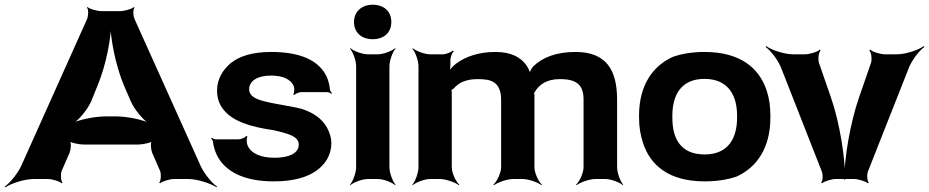

<svg xmlns="http://www.w3.org/2000/svg" viewBox="-79 -758 3934 813"><path d="M565 -112 599 -34C604 -21 603 7 595 16L599 18C607 10 640 0 658 0H718C758 0 813 19 838 35L840 32C815 15 779 -31 765 -68L490 -679C485 -691 483 -718 491 -726L488 -728C480 -720 447 -711 431 -711H349C333 -711 300 -720 292 -728L289 -726C297 -718 295 -691 290 -678L16 -67C2 -31 -34 15 -59 32L-56 35C-32 19 24 0 64 0H124C142 0 174 10 182 18L186 16C178 7 177 -21 182 -34L216 -112C221 -125 224 -156 216 -164L212 -162C220 -153 257 -146 275 -146H506C524 -146 561 -153 569 -162L565 -164C557 -156 560 -125 565 -112ZM308 -331 335 -398C370 -482 392 -597 392 -664H388C388 -597 410 -482 445 -398L474 -331C489 -295 529 -247 558 -230L560 -234C531 -250 461 -265 415 -265H366C320 -265 250 -250 221 -234L225 -231C253 -247 293 -295 308 -331Z M1083 -90C1027 -90 984 -107 969 -143C965 -152 964 -173 969 -180L963 -182C959 -175 941 -168 931 -168H834C828 -168 821 -172 818 -175L815 -172C818 -169 823 -162 823 -157C825 -139 830 -122 838 -104C871 -34 950 10 1080 10C1165 10 1224 -8 1263 -37C1296 -61 1324 -99 1324 -152C1324 -178 1315 -200 1305 -219C1283 -257 1246 -282 1198 -297C1153 -309 1086 -317 1041 -329C1009 -337 976 -349 976 -380C976 -418 1016 -438 1068 -438C1119 -438 1155 -422 1166 -390C1168 -382 1167 -364 1163 -358L1167 -356C1172 -361 1187 -368 1198 -368H1306C1312 -368 1320 -364 1324 -361L1327 -364C1323 -367 1318 -374 1318 -380C1316 -400 1311 -419 1303 -436C1270 -502 1194 -538 1069 -538C987 -538 932 -519 896 -489C866 -463 840 -425 840 -374C840 -351 845 -331 854 -314C885 -256 954 -229 1041 -213C1069 -209 1090 -205 1108 -200C1143 -190 1186 -180 1186 -146C1186 -106 1139 -90 1083 -90Z M1570 -50V-478C1570 -502 1584 -539 1596 -552L1594 -554C1581 -542 1544 -528 1520 -528H1479C1455 -528 1418 -542 1405 -554L1403 -552C1415 -539 1429 -502 1429 -478V-50C1429 -26 1415 11 1403 24L1405 26C1418 14 1455 0 1479 0H1520C1544 0 1581 14 1594 26L1596 24C1584 11 1570 -26 1570 -50ZM1499 -592C1546 -592 1578 -619 1578 -665C1578 -711 1546 -738 1499 -738C1453 -738 1420 -709 1420 -665C1420 -619 1453 -592 1499 -592Z M1943 -423C1959 -423 1973 -422 1985 -420C2029 -411 2043 -379 2043 -335V-50C2043 -26 2025 11 2010 24L2013 26C2029 14 2069 0 2093 0H2134C2158 0 2198 14 2214 26L2216 24C2201 11 2184 -26 2184 -50V-357C2183 -358 2183 -365 2182 -366L2181 -362C2182 -362 2185 -367 2185 -368C2204 -400 2236 -423 2292 -423C2366 -423 2392 -396 2392 -336V-50C2392 -26 2375 11 2360 24L2362 26C2378 14 2418 0 2442 0H2484C2508 0 2545 14 2558 26L2560 24C2548 11 2534 -26 2534 -50V-336C2534 -462 2488 -538 2358 -538C2276 -538 2219 -515 2180 -478C2171 -469 2163 -452 2163 -443H2167C2167 -452 2157 -472 2149 -483C2123 -518 2082 -538 2019 -538C1947 -538 1892 -518 1853 -489C1839 -479 1824 -462 1819 -452L1823 -450C1827 -461 1829 -480 1828 -495V-498C1827 -512 1834 -534 1843 -541L1839 -544C1831 -537 1810 -528 1796 -528H1743C1719 -528 1682 -542 1669 -554L1667 -552C1679 -539 1693 -502 1693 -478V-50C1693 -26 1679 11 1667 24L1669 26C1682 14 1719 0 1743 0H1784C1808 0 1848 14 1864 26L1866 24C1851 11 1834 -26 1834 -50V-361C1834 -364 1834 -378 1832 -379L1829 -376C1831 -375 1841 -382 1843 -384C1863 -408 1895 -423 1943 -423Z M2627 -269V-259C2627 -220 2633 -185 2644 -152C2675 -58 2753 10 2905 10C2955 10 3000 3 3039 -10C3127 -49 3183 -134 3183 -259V-269C3183 -308 3178 -343 3167 -376C3135 -470 3056 -538 2904 -538C2854 -538 2811 -531 2772 -518C2683 -479 2627 -394 2627 -269ZM3042 -269V-259C3042 -176 3007 -104 2905 -104C2800 -104 2768 -175 2768 -259V-269C2768 -351 2802 -424 2904 -424C3006 -424 3042 -352 3042 -269Z M3439 -347 3389 -491C3384 -506 3387 -536 3396 -545L3392 -548C3383 -538 3348 -528 3329 -528H3280C3242 -528 3188 -546 3165 -563L3163 -559C3186 -543 3220 -498 3232 -462L3400 -34C3406 -21 3406 7 3398 16L3402 18C3411 10 3442 0 3460 0H3537C3555 0 3587 10 3596 18L3600 16C3592 7 3591 -21 3597 -34L3766 -462C3778 -498 3812 -543 3835 -559L3833 -563C3810 -546 3756 -528 3718 -528H3669C3650 -528 3615 -538 3606 -548L3602 -545C3611 -536 3614 -506 3609 -491L3559 -347C3520 -235 3496 -85 3496 3H3500C3500 -85 3478 -235 3439 -347Z"/></svg>

Font: Asimov
Style: EdgeWide
Weight: 500
Designer: Google
Version: Version 2.000980: 2014